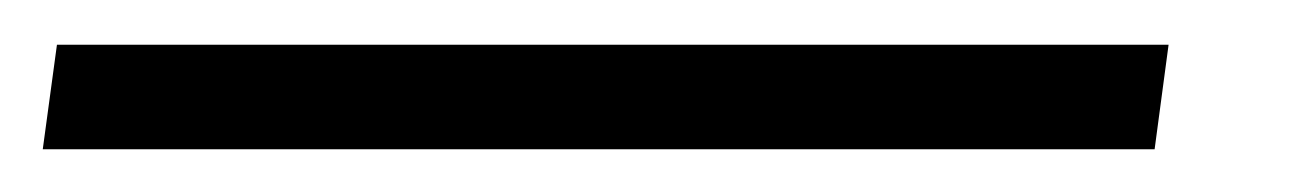

<svg xmlns="http://www.w3.org/2000/svg" viewBox="-75 24 595 88"><path d="M460.6 44.5 454.2 92.4H-55.4L-48.9 44.5Z"/></svg>

Font: Merriweather Light
Style: Italic
Weight: 300
Italic angle: -7.8°
Designer: Eben Sorkin
Foundry: Eben Sorkin
Version: Version 2.101